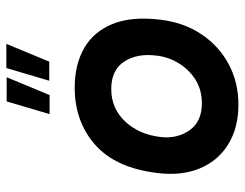

<svg xmlns="http://www.w3.org/2000/svg" viewBox="-103 -657 770 604"><g transform="rotate(-90 282.0 -355.0)"><path d="M255 10Q182 10 130 -22Q78 -54 54 -112Q30 -170 40 -247Q56 -377 129 -441Q202 -505 308 -505Q381 -505 433 -475Q485 -445 509 -385Q533 -325 522 -235Q513 -161 476 -106Q439 -51 382 -20.5Q325 10 255 10ZM259 -105Q302 -105 334 -125.5Q366 -146 385.5 -178.5Q405 -211 409 -247Q417 -308 390.5 -349Q364 -390 304 -390Q243 -390 202 -346.5Q161 -303 153 -235Q147 -183 174 -144Q201 -105 259 -105ZM330 -585 370 -720H446L390 -585ZM225 -584 265 -719H341L285 -584Z"/></g></svg>

Font: Kulim Park
Style: Bold Italic
Weight: 700
Italic angle: -8°
Designer: Noponies / Dale Sattler
Foundry: Noponies
Version: Version 1.000; ttfautohint (v1.8.3)